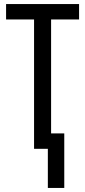

<svg xmlns="http://www.w3.org/2000/svg" viewBox="-20 -734 421 947"><path d="M216 0H148V-638H10V-714H370V-638H232V-76H297V193H216Z"/></svg>

Font: Noto Sans UI Cond
Style: Regular
Weight: 400
Width: 3
Designer: Monotype Design Team
Foundry: Monotype Imaging Inc.
Version: Version 1.001